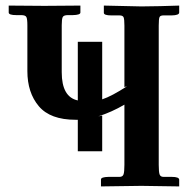

<svg xmlns="http://www.w3.org/2000/svg" viewBox="-20 -667 674 688"><path d="M346.2 -125H258.8V-237.8H251Q160.2 -237.8 119.1 -286.4Q78.1 -335 78.1 -412.1V-576.2Q78.1 -599.1 74.5 -606Q70.8 -612.8 56.2 -612.8H39.1Q11.2 -612.8 11.2 -622.1V-647L139.2 -646Q157.2 -646 203.6 -646.5Q250 -647 268.1 -647V-622.1Q268.1 -613.3 240.2 -612.8H223.1Q208 -612.8 204.6 -605.5Q201.2 -598.1 201.2 -576.2V-408.2Q201.2 -319.3 258.8 -307.1V-517.1H346.2V-311Q380.4 -322.3 435.1 -357.9L425.8 -355V-575.2Q425.8 -598.1 422.9 -605Q419.9 -611.8 408.2 -611.8H378.9Q352.1 -611.8 352.1 -621.1V-647L486.8 -644Q504.9 -644 554 -645Q603 -646 622.1 -647V-622.1Q622.1 -612.3 595.2 -611.8H565.9Q554.7 -611.8 551.8 -606Q548.8 -600.1 548.8 -575.2V-76.2Q548.8 -50.3 552 -41.7Q555.2 -33.2 565.9 -33.2H595.2Q622.1 -33.2 622.1 -22.9V1L486.8 -1Q465.8 -1 413.8 0Q361.8 1 341.8 1V-23.9Q341.8 -32.7 369.1 -33.2H408.2Q419.4 -33.2 422.6 -42Q425.8 -50.8 425.8 -76.2V-292Q379.9 -265.1 332 -250L346.2 -252.9Z"/></svg>

Font: Linux Libertine
Style: Bold
Weight: 700
Designer: Philipp H. Poll
Foundry: Philipp H. Poll
Version: Version 5.0.3